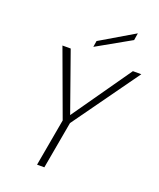

<svg xmlns="http://www.w3.org/2000/svg" viewBox="-164 -1015 920 1114"><g transform="rotate(20 295.5 -458.0)"><path d="M202 0 254 -292 104 -700H155L284 -336L539 -700H591L299 -292L247 0ZM275 -754 281 -792 491 -916 484 -872Z"/></g></svg>

Font: DM Sans 24pt ExtraLight
Style: Italic
Weight: 250
Italic angle: -10°
Designer: Colophon Foundry, Jonny Pinhorn
Foundry: Colophon Foundry
Version: Version 4.004;gftools[0.9.30]